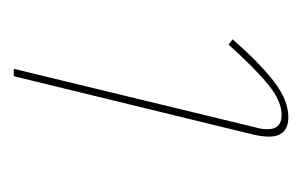

<svg xmlns="http://www.w3.org/2000/svg" viewBox="-102 -344 449 286"><g transform="rotate(-90 123.0 -201.5)"><path d="M62 -26Q62 -36 65 -49L152 -406H163L76 -47Q73 -37 73 -28Q73 -7 94 -7Q115 -7 139.5 -27Q164 -47 199 -86L207 -80Q171 -39 143.5 -18Q116 3 91 3Q62 3 62 -26Z"/></g></svg>

Font: Ysabeau Infant Hairline
Style: Italic
Weight: 100
Italic angle: -12°
Designer: Christian Thalmann (Catharsis Fonts)
Version: Version 0.003